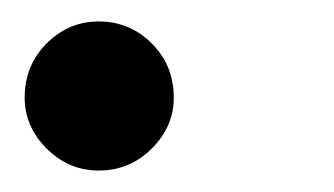

<svg xmlns="http://www.w3.org/2000/svg" viewBox="-20 -152 311 179"><path d="M72 7Q44 7 23.5 -13.5Q3 -34 3 -61Q3 -91 23.5 -111.5Q44 -132 72 -132Q101 -132 121.5 -111.5Q142 -91 142 -61Q142 -34 121.5 -13.5Q101 7 72 7Z"/></svg>

Font: Ibarra Real Nova Medium
Style: Italic
Weight: 500
Italic angle: -22°
Designer: Jose Maria Ribagorda & Octavio Pardo
Foundry: Octavio Pardo
Version: Version 2.000